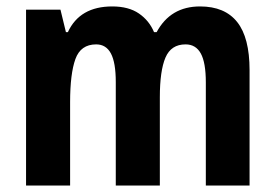

<svg xmlns="http://www.w3.org/2000/svg" viewBox="-20 -577 855 597"><path d="M602 -557Q679 -557 717.5 -508.5Q756 -460 756 -359V0H620V-321Q620 -382 604.5 -410.5Q589 -439 557 -439Q512 -439 494.5 -398Q477 -357 477 -275V0H340V-322Q340 -382 325 -410.5Q310 -439 279 -439Q231 -439 214.5 -393.5Q198 -348 198 -259V0H61V-547H168L185 -477H191Q228 -557 329 -557Q380 -557 412 -535Q444 -513 459 -477H467Q510 -557 602 -557Z"/></svg>

Font: Noto Sans Lao Condensed
Style: Bold
Weight: 700
Width: 3
Designer: Monotype Design Team
Foundry: Monotype Imaging Inc.
Version: Version 2.003; ttfautohint (v1.8.4.7-5d5b)